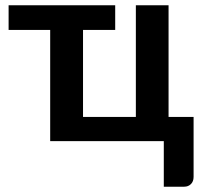

<svg xmlns="http://www.w3.org/2000/svg" viewBox="-20 -533 768 725"><path d="M12.5 -513H415V-420H293.5V-91.5H493V-513H616.5V-91.5H711V135Q711 152 701 162Q691 172 675.5 172H598.5V0H169.5V-420H12.5Z"/></svg>

Font: Lato
Style: Bold
Weight: 700
Designer: Lukasz Dziedzic
Foundry: tyPoland Lukasz Dziedzic
Version: Version 2.007; 2014-02-27